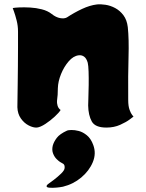

<svg xmlns="http://www.w3.org/2000/svg" viewBox="-20 -599 690 906"><path d="M585 -127Q585 -98 591.5 -80.5Q598 -63 604 -56Q610 -49 610 -49Q610 -49 593 -36Q576 -23 547 -10Q518 3 482 3Q429 3 413 -26Q397 -55 396 -101Q396 -109 397 -136Q398 -163 398.5 -197.5Q399 -232 398 -261.5Q397 -291 394 -303Q388 -324 376.5 -332Q365 -340 351 -338Q326 -335 304 -309.5Q282 -284 268 -249.5Q254 -215 253 -183Q253 -167 252 -151.5Q251 -136 249 -123Q248 -114 251.5 -101Q255 -88 266 -80Q259 -68 238.5 -49Q218 -30 194.5 -14.5Q171 1 154 3Q137 4 115.5 -7Q94 -18 78.5 -40Q63 -62 62 -93Q62 -101 62.5 -130Q63 -159 63.5 -200.5Q64 -242 64.5 -287.5Q65 -333 65 -376Q65 -419 65 -451Q65 -477 58.5 -502.5Q52 -528 46 -544.5Q40 -561 40 -561Q49 -563 71.5 -564Q94 -565 122 -563.5Q150 -562 177.5 -555Q205 -548 224 -533Q244 -517 264 -513.5Q284 -510 296 -517Q331 -540 367.5 -557Q404 -574 437 -578Q454 -580 477.5 -576.5Q501 -573 523.5 -561Q546 -549 562.5 -527Q579 -505 583 -471Q589 -414 586.5 -330.5Q584 -247 585 -127ZM297 17Q301 15 316.5 14.5Q332 14 351.5 19Q371 24 390 39.5Q409 55 420 85Q435 125 418 166Q401 207 363.5 238.5Q326 270 277 282Q246 288 217 287Q198 286 200 279Q200 276 203.5 272.5Q207 269 209 268Q215 264 233.5 250Q252 236 268.5 220Q285 204 285 193Q286 179 278.5 174Q271 169 263 165Q258 162 247.5 152Q237 142 230.5 125.5Q224 109 229 88Q234 70 248 51.5Q262 33 297 17Z"/></svg>

Font: Potta One
Style: Regular
Weight: 400
Designer: 108,108go
Foundry: Font Zone 108
Version: Version 1.000